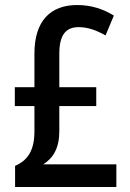

<svg xmlns="http://www.w3.org/2000/svg" viewBox="-20 -837 518 764"><path d="M287 -817C181 -817 117 -754 117 -624V-490H39V-415H117V-314C117 -237 89 -198 40 -177V-93H443V-183H152C192 -208 216 -248 216 -315V-415H363V-490H216V-623C216 -698 242 -729 293 -729C329 -729 363 -717 400 -696L433 -775C391 -801 343 -817 287 -817Z"/></svg>

Font: Noto Sans Kannada UI Condensed Medium
Style: Regular
Weight: 500
Width: 3
Designer: Jelle Bosma - Monotype Design Team
Foundry: Monotype Imaging Inc.
Version: Version 2.005